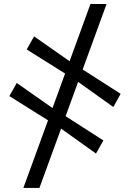

<svg xmlns="http://www.w3.org/2000/svg" viewBox="-20 -791 660 974"><path d="M98.5 162.5 439 -771 520.5 -770.5 180 162.5ZM467 -12 272.5 -151 232.5 -175 27.5 -303.5 65 -370 257 -235.5 296.5 -212 504.5 -78.5ZM555 -248 360.5 -387 320.5 -411.5 115.5 -540 153 -606.5 345 -472 384.5 -448 592 -315Z"/></svg>

Font: Merriweather 72pt ExtraBold
Style: Regular
Weight: 800
Version: Version 2.100